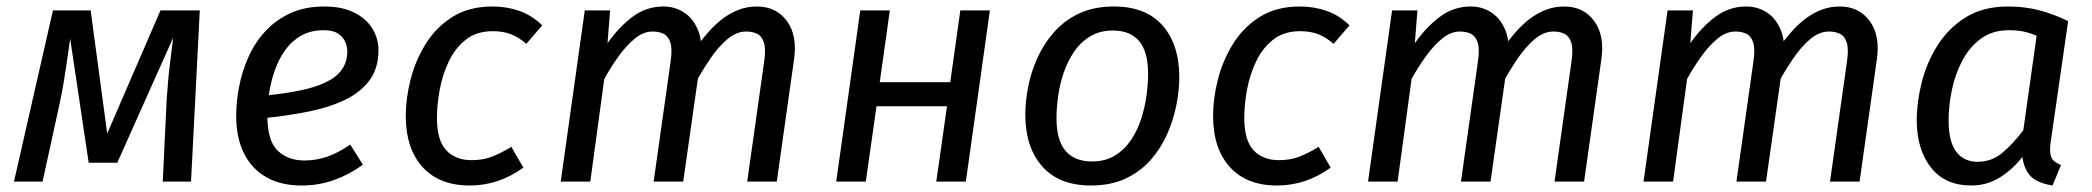

<svg xmlns="http://www.w3.org/2000/svg" viewBox="-20 -559 6439 591"><path d="M474 -527H595L568 0H481L493 -252Q495 -281 497.5 -309.5Q500 -338 504 -370.5Q508 -403 513 -443L341 -58H253L196 -440Q191 -404 186 -370Q181 -336 176 -305.5Q171 -275 165 -247L111 0H23L143 -527H259L310 -148Z M978 -539Q1034 -539 1071 -520Q1108 -501 1126.5 -470.5Q1145 -440 1145 -405Q1145 -348 1116.5 -310.5Q1088 -273 1038.5 -250Q989 -227 924.5 -214.5Q860 -202 789 -195L798 -265Q857 -271 903.5 -280.5Q950 -290 982.5 -305.5Q1015 -321 1032 -344.5Q1049 -368 1049 -402Q1049 -415 1043 -429.5Q1037 -444 1021.5 -455Q1006 -466 977 -466Q936 -466 906.5 -449Q877 -432 857 -403.5Q837 -375 825 -340Q813 -305 808 -269.5Q803 -234 803 -202Q803 -126 834.5 -95.5Q866 -65 917 -65Q954 -65 988 -77Q1022 -89 1058 -114L1097 -52Q1054 -21 1007.5 -4.5Q961 12 908 12Q844 12 799 -14Q754 -40 730.5 -88Q707 -136 707 -202Q707 -245 716 -292Q725 -339 744.5 -383Q764 -427 796 -462Q828 -497 873 -518Q918 -539 978 -539Z M1496 -539Q1540 -539 1578.5 -525.5Q1617 -512 1649 -481L1600 -424Q1576 -445 1552 -454Q1528 -463 1497 -463Q1447 -463 1414 -437Q1381 -411 1361.5 -370Q1342 -329 1333.5 -283Q1325 -237 1325 -196Q1325 -127 1353.5 -96.5Q1382 -66 1432 -66Q1467 -66 1495 -77Q1523 -88 1554 -107L1591 -43Q1552 -15 1511 -1.5Q1470 12 1426 12Q1332 12 1280.5 -45Q1229 -102 1229 -203Q1229 -255 1243.5 -313Q1258 -371 1289.5 -422.5Q1321 -474 1372 -506.5Q1423 -539 1496 -539Z M2022 -539Q2058 -539 2086.5 -520Q2115 -501 2129.5 -464Q2144 -427 2136 -372L2083 0H1992L2044 -368Q2050 -408 2043.5 -428Q2037 -448 2022.5 -455Q2008 -462 1989 -462Q1961 -462 1935 -441Q1909 -420 1885 -387Q1861 -354 1840 -316L1797 0H1706L1780 -527H1858L1850 -426Q1886 -477 1928 -508Q1970 -539 2022 -539ZM2310 -539Q2369 -539 2402 -494.5Q2435 -450 2424 -375L2371 0H2280L2332 -368Q2338 -408 2331.5 -428Q2325 -448 2310.5 -455Q2296 -462 2277 -462Q2247 -462 2219 -438.5Q2191 -415 2166 -378Q2141 -341 2119 -301L2125 -415Q2153 -455 2182 -482.5Q2211 -510 2243 -524.5Q2275 -539 2310 -539Z M2953 0H2862L2895 -232H2678L2645 0H2554L2628 -527H2719L2688 -306H2905L2936 -527H3027Z M3338 12Q3240 12 3188 -47Q3136 -106 3136 -206Q3136 -245 3144.5 -290Q3153 -335 3172.5 -379Q3192 -423 3224 -459.5Q3256 -496 3301.5 -517.5Q3347 -539 3409 -539Q3507 -539 3558.5 -480.5Q3610 -422 3610 -321Q3610 -283 3601.5 -238Q3593 -193 3574 -149Q3555 -105 3523.5 -68.5Q3492 -32 3446 -10Q3400 12 3338 12ZM3341 -62Q3382 -62 3411.5 -80Q3441 -98 3461 -127.5Q3481 -157 3492.5 -192.5Q3504 -228 3509 -264.5Q3514 -301 3514 -331Q3514 -400 3486.5 -432.5Q3459 -465 3406 -465Q3365 -465 3335.5 -447Q3306 -429 3286 -399.5Q3266 -370 3254 -334.5Q3242 -299 3237 -262.5Q3232 -226 3232 -196Q3232 -127 3260 -94.5Q3288 -62 3341 -62Z M3981 -539Q4025 -539 4063.5 -525.5Q4102 -512 4134 -481L4085 -424Q4061 -445 4037 -454Q4013 -463 3982 -463Q3932 -463 3899 -437Q3866 -411 3846.5 -370Q3827 -329 3818.5 -283Q3810 -237 3810 -196Q3810 -127 3838.5 -96.5Q3867 -66 3917 -66Q3952 -66 3980 -77Q4008 -88 4039 -107L4076 -43Q4037 -15 3996 -1.5Q3955 12 3911 12Q3817 12 3765.5 -45Q3714 -102 3714 -203Q3714 -255 3728.5 -313Q3743 -371 3774.5 -422.5Q3806 -474 3857 -506.5Q3908 -539 3981 -539Z M4507 -539Q4543 -539 4571.5 -520Q4600 -501 4614.5 -464Q4629 -427 4621 -372L4568 0H4477L4529 -368Q4535 -408 4528.5 -428Q4522 -448 4507.5 -455Q4493 -462 4474 -462Q4446 -462 4420 -441Q4394 -420 4370 -387Q4346 -354 4325 -316L4282 0H4191L4265 -527H4343L4335 -426Q4371 -477 4413 -508Q4455 -539 4507 -539ZM4795 -539Q4854 -539 4887 -494.5Q4920 -450 4909 -375L4856 0H4765L4817 -368Q4823 -408 4816.5 -428Q4810 -448 4795.5 -455Q4781 -462 4762 -462Q4732 -462 4704 -438.5Q4676 -415 4651 -378Q4626 -341 4604 -301L4610 -415Q4638 -455 4667 -482.5Q4696 -510 4728 -524.5Q4760 -539 4795 -539Z M5355 -539Q5391 -539 5419.5 -520Q5448 -501 5462.5 -464Q5477 -427 5469 -372L5416 0H5325L5377 -368Q5383 -408 5376.5 -428Q5370 -448 5355.5 -455Q5341 -462 5322 -462Q5294 -462 5268 -441Q5242 -420 5218 -387Q5194 -354 5173 -316L5130 0H5039L5113 -527H5191L5183 -426Q5219 -477 5261 -508Q5303 -539 5355 -539ZM5643 -539Q5702 -539 5735 -494.5Q5768 -450 5757 -375L5704 0H5613L5665 -368Q5671 -408 5664.5 -428Q5658 -448 5643.5 -455Q5629 -462 5610 -462Q5580 -462 5552 -438.5Q5524 -415 5499 -378Q5474 -341 5452 -301L5458 -415Q5486 -455 5515 -482.5Q5544 -510 5576 -524.5Q5608 -539 5643 -539Z M6161 -539Q6212 -539 6256.5 -527.5Q6301 -516 6346 -494L6292 -120Q6288 -92 6293.5 -76.5Q6299 -61 6324 -51L6298 12Q6272 8 6252 -1.5Q6232 -11 6220.5 -29.5Q6209 -48 6205 -76Q6174 -36 6134.5 -12Q6095 12 6048 12Q5967 12 5923.5 -43.5Q5880 -99 5880 -190Q5880 -244 5895 -304.5Q5910 -365 5943.5 -418.5Q5977 -472 6030.5 -505.5Q6084 -539 6161 -539ZM6163 -466Q6113 -466 6077.5 -440Q6042 -414 6020 -372Q5998 -330 5988 -281.5Q5978 -233 5978 -189Q5978 -123 6001.5 -92Q6025 -61 6067 -61Q6111 -61 6144 -89Q6177 -117 6208 -158L6249 -449Q6228 -458 6208.5 -462Q6189 -466 6163 -466Z"/></svg>

Font: Fira Sans Variable
Style: Italic
Weight: 397
Italic angle: -8°
Designer: Carrois Corporate & Edenspiekermann AG
Foundry: Carrois Corporate GbR & Edenspiekermann AG
Version: Version 4.202